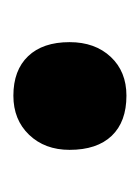

<svg xmlns="http://www.w3.org/2000/svg" viewBox="19 -217 209 287"><g transform="rotate(-90 123.5 -73.5)"><path d="M43 -74Q43 -111 65.5 -134.5Q88 -158 124 -158Q162 -158 183 -136Q204 -114 204 -74Q204 -36 182 -12.5Q160 11 124 11Q85 11 64 -11Q43 -33 43 -74Z"/></g></svg>

Font: Our Lexend SemiBold
Style: Regular
Weight: 600
Designer: Bonnie Shaver-Troup, Thomas Jockin
Foundry: Lexend
Version: Version 1.007